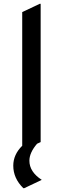

<svg xmlns="http://www.w3.org/2000/svg" viewBox="-20 -777 333 1017"><path d="M97.7 -4.9V-712.9L190.4 -756.8H195.3V-24.4L176.3 -15.6Q135.7 31.7 135.7 74.2Q135.7 133.3 201.2 175.8L108.4 219.7H103.5Q50.3 167.5 50.3 100.6Q50.3 42 97.7 -4.9Z"/></svg>

Font: Nova Flat
Style: Book
Weight: 400
Version: Version 2.000